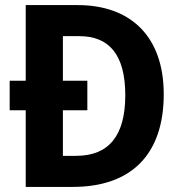

<svg xmlns="http://www.w3.org/2000/svg" viewBox="-20 -734 717 754"><path d="M285 -714H81V-417H18V-301H81V0H266C494 0 623 -126 623 -364C623 -593 491 -714 285 -714ZM292 -592C407 -592 472 -521 472 -360C472 -202 408 -122 279 -122H227V-301H323V-417H227V-592Z"/></svg>

Font: Noto Sans Kannada SemiCondensed
Style: Bold
Weight: 700
Width: 4
Designer: Jelle Bosma - Monotype Design Team
Foundry: Monotype Imaging Inc.
Version: Version 2.005